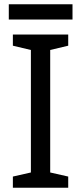

<svg xmlns="http://www.w3.org/2000/svg" viewBox="-20 -875 379 895"><path d="M298 0H40V-52L124 -71V-642L40 -662V-714H298V-662L214 -642V-71L298 -52ZM318 -855V-784H21V-855Z"/></svg>

Font: Noto Sans Living
Style: Regular
Weight: 400
Designer: Monotype Design Team
Foundry: Monotype Imaging Inc.
Version: Version 2.013; ttfautohint (v1.8.4.7-5d5b)